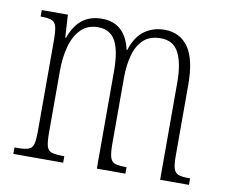

<svg xmlns="http://www.w3.org/2000/svg" viewBox="-65 -623 829 702"><g transform="rotate(10 349.5 -271.5)"><path d="M26 0V-24H36Q64 -24 78 -29Q92 -34 96 -50Q100 -66 100 -101V-431Q100 -467 96 -484Q92 -501 79 -506.5Q66 -512 39 -512H37V-536H134L139 -452H142Q159 -499 188 -521Q217 -543 260 -543Q346 -543 368 -446H370Q386 -497 418 -520Q450 -543 492 -543Q550 -543 581 -498.5Q612 -454 612 -361V-96Q612 -63 617 -48Q622 -33 635.5 -28.5Q649 -24 676 -24H678V0H571V-360Q571 -432 551 -471Q531 -510 484 -510Q443 -510 419.5 -487.5Q396 -465 386 -427.5Q376 -390 376 -345V-100Q376 -65 381 -49Q386 -33 399.5 -28.5Q413 -24 439 -24H442V0H336V-360Q336 -438 316 -474Q296 -510 251 -510Q212 -510 187.5 -485Q163 -460 152 -419Q141 -378 141 -330V-100Q141 -65 145.5 -49Q150 -33 164.5 -28.5Q179 -24 209 -24H211V0Z"/></g></svg>

Font: Noto Serif Hebrew ExtraCondensed ExtraLight
Style: Regular
Weight: 200
Width: 2
Designer: Monotype Design Team
Foundry: Monotype Imaging Inc.
Version: Version 2.004; ttfautohint (v1.8.4.7-5d5b)